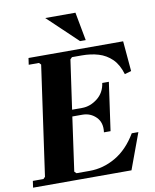

<svg xmlns="http://www.w3.org/2000/svg" viewBox="-96 -931 808 1001"><g transform="rotate(-10 308.0 -430.0)"><path d="M553 -190H588L518 0H-3L2 -35H58L68 -45L150 -625L140 -635H86L91 -670H592L606 -510L571 -500Q555 -553 525 -582Q495 -611 455 -623Q415 -635 367 -635H315L305 -625L268 -365H321Q364 -365 402 -394.5Q440 -424 447 -475H482L446 -220H411Q418 -271 388.5 -300.5Q359 -330 316 -330H263L223 -45L233 -35H303Q375 -35 440.5 -73Q506 -111 553 -190ZM213 -860H373L401 -710H371Z"/></g></svg>

Font: Brygada 1918
Style: Italic
Weight: 400
Italic angle: -8°
Designer: Mateusz Machalski | Borys Kosmynka | Przemek Hoffer
Foundry: NIEPODLEGLA 2018
Version: Version 3.006